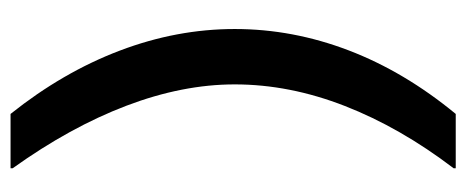

<svg xmlns="http://www.w3.org/2000/svg" viewBox="-280 -496 884 364"><g transform="rotate(-90 162.0 -314.0)"><path d="M289 -311Q289 -201 248.5 -95Q208 11 128 108H25V104Q102 3 143 -102Q184 -207 184 -311Q184 -410 143.5 -516.5Q103 -623 25 -732V-736H128Q207 -637 248 -529Q289 -421 289 -311Z"/></g></svg>

Font: Non Bureau Medium
Style: Regular
Weight: 500
Designer: Jona Saucedo
Foundry: Non Foundry
Version: Version 1.000; ttfautohint (v1.8.4)